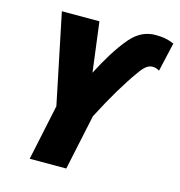

<svg xmlns="http://www.w3.org/2000/svg" viewBox="-107 -815 850 909"><g transform="rotate(15 318.0 -360.0)"><path d="M120.1 0 177.7 -272.5 86.4 -713.9H270.5L301.8 -470.2Q314.9 -496.1 329.3 -521.7Q343.8 -547.4 359.1 -572Q374.5 -596.7 391.1 -619.9Q407.7 -643.1 425.3 -663.1Q451.7 -692.4 481 -706.3Q510.3 -720.2 545.4 -720.2Q573.2 -720.2 594.7 -715.8Q616.2 -711.4 635.7 -702.6L603.5 -561Q598.1 -564.9 589.4 -568.1Q580.6 -571.3 569.3 -571.3Q553.2 -571.3 538.3 -559.6Q523.4 -547.9 504.4 -520Q488.8 -498.5 471.2 -471.4Q453.6 -444.3 434.8 -412.8Q416 -381.3 396.5 -345.9Q377 -310.5 356.9 -271.5L299.3 0Z"/></g></svg>

Font: Open Sans SemiCondensed ExtraBold
Style: Italic
Weight: 800
Width: 4
Italic angle: -12°
Designer: Monotype Design Team
Foundry: Monotype Imaging Inc.
Version: Version 3.003